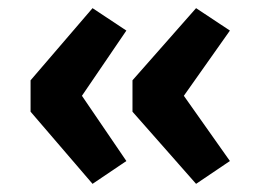

<svg xmlns="http://www.w3.org/2000/svg" viewBox="-20 -500 639 471"><path d="M431 -265 544 -105 461 -49 305 -226V-303L461 -480L544 -425ZM181 -265 290 -105 207 -49 55 -226V-303L207 -480L290 -425Z"/></svg>

Font: BitterBold
Style: Bold
Weight: 700
Designer: Sol Matas
Foundry: Sol Matas
Version: Version 001.001